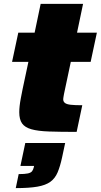

<svg xmlns="http://www.w3.org/2000/svg" viewBox="-20 -678 518 987"><path d="M374 0Q289 0 232 -2Q175 -4 141.5 -13.5Q108 -23 93.5 -43.5Q79 -64 79 -101Q79 -116 81 -134Q83 -152 87 -173Q91 -194 96 -219L126 -360H42L74 -510H158L189 -658H407L376 -510H478L446 -360H344L309 -195Q308 -189 307 -183.5Q306 -178 305.5 -174Q305 -170 305 -167Q305 -156 313.5 -149Q322 -142 343 -139.5Q364 -137 403 -137ZM61 289 76 217Q108 217 123.5 213.5Q139 210 145 202Q151 194 154 181L155 175H85L110 57H315L299 132Q289 178 276 208.5Q263 239 239 256.5Q215 274 172.5 281.5Q130 289 61 289Z"/></svg>

Font: Saira Thin Black
Style: Italic
Weight: 900
Italic angle: -12°
Version: Version 1.101